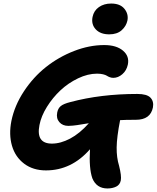

<svg xmlns="http://www.w3.org/2000/svg" viewBox="-20 -964 894 1095"><path d="M603 -768.1Q552.7 -768.1 526.1 -796.6Q499.5 -825.2 507.8 -867.2Q515.1 -903.3 544.2 -923.6Q573.2 -943.8 613.8 -943.8Q665 -943.8 689.2 -914.3Q713.4 -884.8 707 -848.1Q700.2 -814.9 673.8 -791.5Q647.5 -768.1 603 -768.1ZM370.1 -246.1Q336.9 -246.1 318.4 -267.6Q299.8 -289.1 306.2 -321.8Q310.5 -345.7 326.4 -358.9Q342.3 -372.1 380.9 -381.8Q554.7 -428.2 763.2 -428.2Q817.9 -428.2 838.1 -407Q858.4 -385.7 852.1 -351.1Q837.9 -280.8 754.9 -280.8Q692.9 -280.8 665 -278.8Q646 -181.6 645.3 -123.5Q644.5 -65.4 659.2 -18.1Q673.8 39.6 668.9 64.9Q664.1 89.8 642.6 100.3Q621.1 110.8 592.8 110.8Q530.8 110.8 506.8 53.2Q486.8 -3.9 493.2 -112.8Q387.7 7.8 242.2 7.8Q168.5 7.8 117.7 -30.5Q66.9 -68.8 48.3 -132.8Q29.8 -196.8 44.9 -273.9Q63 -362.3 116.5 -443.4Q169.9 -524.4 242.4 -581.8Q314.9 -639.2 402.3 -673.1Q489.7 -707 574.2 -707Q644 -707 681.6 -675Q719.2 -643.1 709 -595.2Q701.7 -561.5 677.7 -540.8Q653.8 -520 626 -520Q615.7 -520 606 -523.7Q596.2 -527.3 589.4 -532Q582.5 -536.6 567.6 -540.3Q552.7 -543.9 533.2 -543.9Q481 -543.9 425.3 -517.3Q369.6 -490.7 325 -449Q280.3 -407.2 247.6 -354.5Q214.8 -301.8 205.1 -251Q184.1 -145 275.9 -145Q325.7 -145 379.9 -173.6Q434.1 -202.1 486.8 -261.2Q477.1 -259.8 453.4 -255.9Q429.7 -252 419.9 -250.5Q410.2 -249 395.5 -247.6Q380.9 -246.1 370.1 -246.1Z"/></svg>

Font: Shantell Sans Irregular
Style: Bold Italic
Weight: 700
Italic angle: -11.31°
Designer: Stephen Nixon, Anya Danilova, Shantell Martin
Foundry: Arrow Type
Version: Version 1.006;[9816181b4]